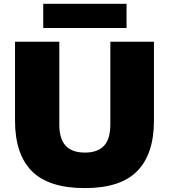

<svg xmlns="http://www.w3.org/2000/svg" viewBox="-20 -954 866 984"><path d="M57 -335.5V-740H284V-316Q284 -241.5 316.8 -206.8Q349.5 -172 415 -172Q480.5 -172 513 -206.8Q545.5 -241.5 545.5 -316V-740H769V-335.5Q769 -164.5 683.2 -77.2Q597.5 10 415 10Q229.5 10 143.2 -77Q57 -164 57 -335.5ZM201.5 -810.5V-934.5H628.5V-810.5Z"/></svg>

Font: Encode Sans Semi Expanded Black
Style: Regular
Weight: 900
Width: 6
Designer: Multiple Designers
Foundry: Impallari Type
Version: Version 2.000